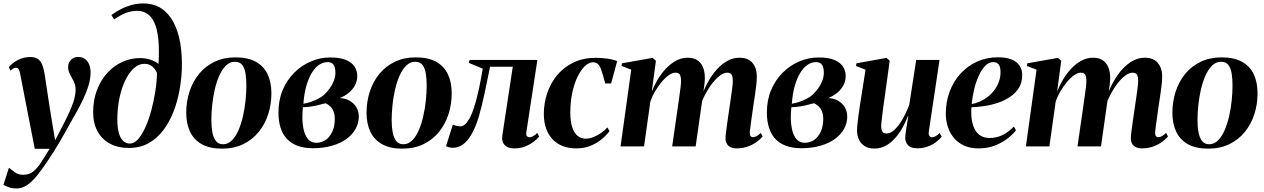

<svg xmlns="http://www.w3.org/2000/svg" viewBox="-55 -851 7348 1116"><path d="M61.5 -425Q58 -443 52.5 -450Q47 -457 39 -457Q30 -457 22.5 -452.8Q15 -448.5 5.5 -440.5L-3.5 -461Q10 -477.5 28.8 -490.5Q47.5 -503.5 71 -511.5Q94.5 -519.5 121.5 -519.5Q148.5 -519.5 164.5 -508.8Q180.5 -498 189.2 -477.2Q198 -456.5 203.5 -426Q207.5 -399.5 213.2 -362.2Q219 -325 225.2 -283Q231.5 -241 238 -200.2Q244.5 -159.5 250 -126.5L265.5 -35.5L317 -135Q336 -172 349 -201.2Q362 -230.5 370 -253.8Q378 -277 381.2 -296Q384.5 -315 384.5 -331Q384 -357.5 373.2 -378.8Q362.5 -400 351.8 -419.5Q341 -439 341 -460Q341 -486.5 357.8 -503.2Q374.5 -520 398 -520Q424.5 -520 440.5 -507.2Q456.5 -494.5 464 -474.2Q471.5 -454 471.5 -430Q471.5 -395 460 -356Q448.5 -317 428.5 -274.5Q408.5 -232 382.5 -186.5Q366.5 -159 352 -133Q337.5 -107 323.2 -81.2Q309 -55.5 293 -28.2Q277 -1 258.2 29Q239.5 59 216 93.5Q186.5 137.5 158.5 171.8Q130.5 206 101.8 225.2Q73 244.5 40 244.5Q16 244.5 -0.8 238.5Q-17.5 232.5 -35 223.5L-3 124Q8 133 29.2 149Q50.5 165 80 165Q115.5 165 140 144.5Q164.5 124 186.2 89.5Q208 55 233.5 14H147Z M693.5 9Q631 9 584.5 -15.8Q538 -40.5 512.2 -87Q486.5 -133.5 486.5 -198.5Q486.5 -270 508.8 -328Q531 -386 569 -427.5Q607 -469 656 -491.2Q705 -513.5 758.5 -513.5Q792 -513.5 821 -503.5Q850 -493.5 866.5 -479.5Q871.5 -567.5 864.8 -627Q858 -686.5 841 -721.8Q824 -757 799 -772.5Q774 -788 742 -788Q711 -788 679.5 -776.8Q648 -765.5 608 -738L592.5 -763.5Q618.5 -783 648.5 -798.2Q678.5 -813.5 710.8 -822.2Q743 -831 777.5 -831Q839 -831 882.5 -802.2Q926 -773.5 953.5 -721.5Q981 -669.5 992.8 -599.8Q1004.5 -530 1002 -448.5Q999.5 -388 987.8 -323.8Q976 -259.5 952.8 -200.2Q929.5 -141 894 -93.8Q858.5 -46.5 808.5 -18.8Q758.5 9 693.5 9ZM700 -16.5Q725 -16.5 747.8 -42.2Q770.5 -68 790 -111.2Q809.5 -154.5 824 -207.8Q838.5 -261 847.5 -317.8Q856.5 -374.5 857.5 -426Q853 -438 843.5 -450.8Q834 -463.5 819.5 -471.8Q805 -480 784 -480Q757.5 -480 734 -463Q710.5 -446 691 -415.8Q671.5 -385.5 657 -344.8Q642.5 -304 634.8 -256Q627 -208 627 -157Q627 -109.5 635.8 -78.2Q644.5 -47 661 -31.8Q677.5 -16.5 700 -16.5Z M1314 -517.5Q1386.5 -517.5 1432.5 -491.8Q1478.5 -466 1500.5 -419.2Q1522.5 -372.5 1522.5 -308Q1522.5 -244.5 1503.8 -186.8Q1485 -129 1448.5 -84Q1412 -39 1358.5 -13Q1305 13 1235 13Q1163.5 13 1117.5 -13Q1071.5 -39 1049.5 -86Q1027.5 -133 1027.5 -194.5Q1027.5 -260.5 1046.5 -318.8Q1065.5 -377 1102.2 -421.8Q1139 -466.5 1192.2 -492Q1245.5 -517.5 1314 -517.5ZM1310 -492Q1281 -492 1258.5 -470Q1236 -448 1219.8 -411.5Q1203.5 -375 1193.2 -330.2Q1183 -285.5 1178.2 -239Q1173.5 -192.5 1173.5 -152Q1173.5 -113 1179.5 -81.5Q1185.5 -50 1200.2 -31.2Q1215 -12.5 1241 -12.5Q1270 -12.5 1292.5 -34.8Q1315 -57 1331 -93.8Q1347 -130.5 1357.2 -175.5Q1367.5 -220.5 1372.2 -266.8Q1377 -313 1377 -353Q1377 -391 1372.2 -422.5Q1367.5 -454 1353.2 -473Q1339 -492 1310 -492Z M1763 10.5Q1711.5 10.5 1673.8 -3.8Q1636 -18 1611.5 -45Q1587 -72 1575.2 -110.5Q1563.5 -149 1563.5 -197.5Q1563.5 -269 1588.2 -327.8Q1613 -386.5 1655.8 -429Q1698.5 -471.5 1752.5 -494.2Q1806.5 -517 1865 -517Q1922.5 -517 1957 -502Q1991.5 -487 2006.5 -462.8Q2021.5 -438.5 2021.5 -409.5Q2021.5 -379.5 2008 -354.5Q1994.5 -329.5 1971.5 -311Q1948.5 -292.5 1919.5 -280.5Q1950 -280.5 1975.2 -266.8Q2000.5 -253 2015.5 -229Q2030.5 -205 2030.5 -173.5Q2030.5 -135 2011.8 -101.5Q1993 -68 1958 -42.8Q1923 -17.5 1873.5 -3.5Q1824 10.5 1763 10.5ZM1784 -21Q1814 -21 1837.8 -37.5Q1861.5 -54 1875.8 -84Q1890 -114 1891 -154Q1891.5 -181 1885 -199.8Q1878.5 -218.5 1866.2 -231Q1854 -243.5 1837.5 -251Q1826 -248.5 1811.8 -244.5Q1797.5 -240.5 1782 -237Q1766.5 -233.5 1750 -231.5Q1740 -230.5 1729.2 -229.2Q1718.5 -228 1706 -228Q1704.5 -216 1703.5 -201.5Q1702.5 -187 1702.5 -171Q1702.5 -131 1710.2 -96.8Q1718 -62.5 1736 -41.8Q1754 -21 1784 -21ZM1708.5 -248Q1734 -252.5 1756.8 -260.5Q1779.5 -268.5 1797.8 -278.8Q1816 -289 1827 -298.5Q1847.5 -317.5 1862.5 -338.5Q1877.5 -359.5 1886 -382.5Q1894.5 -405.5 1894.5 -429Q1894.5 -458.5 1884 -474.2Q1873.5 -490 1849 -490Q1823.5 -490 1800.2 -474.5Q1777 -459 1758 -428.5Q1739 -398 1726 -353Q1713 -308 1708.5 -248Z M2362 -517.5Q2434.5 -517.5 2480.5 -491.8Q2526.5 -466 2548.5 -419.2Q2570.5 -372.5 2570.5 -308Q2570.5 -244.5 2551.8 -186.8Q2533 -129 2496.5 -84Q2460 -39 2406.5 -13Q2353 13 2283 13Q2211.5 13 2165.5 -13Q2119.5 -39 2097.5 -86Q2075.5 -133 2075.5 -194.5Q2075.5 -260.5 2094.5 -318.8Q2113.5 -377 2150.2 -421.8Q2187 -466.5 2240.2 -492Q2293.5 -517.5 2362 -517.5ZM2358 -492Q2329 -492 2306.5 -470Q2284 -448 2267.8 -411.5Q2251.5 -375 2241.2 -330.2Q2231 -285.5 2226.2 -239Q2221.5 -192.5 2221.5 -152Q2221.5 -113 2227.5 -81.5Q2233.5 -50 2248.2 -31.2Q2263 -12.5 2289 -12.5Q2318 -12.5 2340.5 -34.8Q2363 -57 2379 -93.8Q2395 -130.5 2405.2 -175.5Q2415.5 -220.5 2420.2 -266.8Q2425 -313 2425 -353Q2425 -391 2420.2 -422.5Q2415.5 -454 2401.2 -473Q2387 -492 2358 -492Z M3004.5 -83.5Q3001.5 -65.5 3008.2 -59.2Q3015 -53 3021.5 -53Q3030.5 -53 3042.5 -58.8Q3054.5 -64.5 3068 -78.5L3079 -57Q3067 -42.5 3046.2 -26.8Q3025.5 -11 2997.5 0.2Q2969.5 11.5 2933.5 11.5Q2896 11.5 2877.8 -8.5Q2859.5 -28.5 2864.5 -62L2925.5 -463H2793.5Q2777 -381.5 2761.5 -308.2Q2746 -235 2728.8 -175.8Q2711.5 -116.5 2689.5 -77Q2664 -31.5 2636.5 -11.8Q2609 8 2578.5 8Q2565.5 8 2554.2 5Q2543 2 2537.5 -1.5L2577 -126.5Q2582.5 -124.5 2589.5 -122.2Q2596.5 -120 2604.5 -118.2Q2612.5 -116.5 2620 -116.5Q2637 -116.5 2651.5 -131.2Q2666 -146 2678 -170Q2690 -194 2699 -221.8Q2708 -249.5 2714.5 -274.5Q2723 -306.5 2729.8 -338.8Q2736.5 -371 2741.8 -400.5Q2747 -430 2751 -452L2670 -485.5L2674.5 -502.5H3068.5Z M3294.5 11.5Q3206.5 11.5 3156.2 -42.2Q3106 -96 3106 -189Q3106 -251.5 3125.8 -310Q3145.5 -368.5 3184 -414.8Q3222.5 -461 3279 -488Q3335.5 -515 3409 -515Q3437.5 -515 3472.5 -510.5Q3507.5 -506 3532.5 -496L3497 -366H3463Q3450 -414.5 3441 -441.2Q3432 -468 3421 -478.5Q3410 -489 3391.5 -489Q3368.5 -489 3345.2 -467.2Q3322 -445.5 3302.8 -406.5Q3283.5 -367.5 3271.8 -314.2Q3260 -261 3260 -197Q3260 -145.5 3271 -111.8Q3282 -78 3302 -61.5Q3322 -45 3349 -45Q3372.5 -45 3396.2 -54.8Q3420 -64.5 3440.8 -79.5Q3461.5 -94.5 3475.5 -110.5L3488 -89Q3470 -65 3442.5 -42Q3415 -19 3378.2 -3.8Q3341.5 11.5 3294.5 11.5Z M3757.5 -498 3733.5 -318.5Q3747 -353.5 3767.5 -388Q3788 -422.5 3815 -451.5Q3842 -480.5 3874 -498Q3906 -515.5 3942 -515.5Q3981 -515.5 4004 -497Q4027 -478.5 4036 -445.8Q4045 -413 4040.5 -371Q4039.5 -363 4038 -349.5Q4036.5 -336 4034 -320.2Q4031.5 -304.5 4028.5 -290.5L4014.5 -266.5Q4032.5 -323 4057 -368.8Q4081.5 -414.5 4111.5 -447.5Q4141.5 -480.5 4174.5 -498Q4207.5 -515.5 4242.5 -515.5Q4294.5 -515.5 4319.2 -484.8Q4344 -454 4344 -410.5Q4344 -385 4341 -357.5Q4338 -330 4333.5 -300.8Q4329 -271.5 4324.5 -241Q4320.5 -213.5 4316.2 -182.8Q4312 -152 4308.2 -125.2Q4304.5 -98.5 4303 -82.5Q4303 -65.5 4308 -59.5Q4313 -53.5 4321 -53.5Q4330 -53.5 4341.8 -59.2Q4353.5 -65 4367 -78.5L4378 -57.5Q4365.5 -43 4344.2 -27Q4323 -11 4293 0.2Q4263 11.5 4223 11.5Q4209 11.5 4194.8 5.8Q4180.5 0 4171.2 -13Q4162 -26 4162 -48Q4162 -60.5 4165.8 -90Q4169.5 -119.5 4174.8 -155.5Q4180 -191.5 4184.5 -222Q4189.5 -256 4194 -287Q4198.5 -318 4201.5 -342.2Q4204.5 -366.5 4204.5 -379.5Q4204.5 -404 4198.2 -416.2Q4192 -428.5 4171.5 -428.5Q4153 -428.5 4130.5 -412.2Q4108 -396 4085.5 -367.2Q4063 -338.5 4043.5 -301.2Q4024 -264 4011 -221.5L4033 -308.5Q4030.5 -291.5 4028.8 -280Q4027 -268.5 4025.2 -257Q4023.5 -245.5 4021 -228.5L3988.5 0H3852L3884 -222Q3888.5 -256 3893.2 -287.2Q3898 -318.5 3900.8 -342.8Q3903.5 -367 3903.5 -379.5Q3903.5 -404 3897.2 -416.2Q3891 -428.5 3871 -428.5Q3853 -428.5 3832 -413.8Q3811 -399 3790.5 -374.2Q3770 -349.5 3752.5 -319.8Q3735 -290 3725 -259.5L3688.5 0H3552L3614 -446L3558 -467.5L3560 -483L3738 -514.5Z M4602 10.5Q4550.5 10.5 4512.8 -3.8Q4475 -18 4450.5 -45Q4426 -72 4414.2 -110.5Q4402.5 -149 4402.5 -197.5Q4402.5 -269 4427.2 -327.8Q4452 -386.5 4494.8 -429Q4537.5 -471.5 4591.5 -494.2Q4645.5 -517 4704 -517Q4761.5 -517 4796 -502Q4830.5 -487 4845.5 -462.8Q4860.5 -438.5 4860.5 -409.5Q4860.5 -379.5 4847 -354.5Q4833.5 -329.5 4810.5 -311Q4787.5 -292.5 4758.5 -280.5Q4789 -280.5 4814.2 -266.8Q4839.5 -253 4854.5 -229Q4869.5 -205 4869.5 -173.5Q4869.5 -135 4850.8 -101.5Q4832 -68 4797 -42.8Q4762 -17.5 4712.5 -3.5Q4663 10.5 4602 10.5ZM4623 -21Q4653 -21 4676.8 -37.5Q4700.5 -54 4714.8 -84Q4729 -114 4730 -154Q4730.5 -181 4724 -199.8Q4717.5 -218.5 4705.2 -231Q4693 -243.5 4676.5 -251Q4665 -248.5 4650.8 -244.5Q4636.5 -240.5 4621 -237Q4605.5 -233.5 4589 -231.5Q4579 -230.5 4568.2 -229.2Q4557.5 -228 4545 -228Q4543.5 -216 4542.5 -201.5Q4541.5 -187 4541.5 -171Q4541.5 -131 4549.2 -96.8Q4557 -62.5 4575 -41.8Q4593 -21 4623 -21ZM4547.5 -248Q4573 -252.5 4595.8 -260.5Q4618.5 -268.5 4636.8 -278.8Q4655 -289 4666 -298.5Q4686.5 -317.5 4701.5 -338.5Q4716.5 -359.5 4725 -382.5Q4733.5 -405.5 4733.5 -429Q4733.5 -458.5 4723 -474.2Q4712.5 -490 4688 -490Q4662.5 -490 4639.2 -474.5Q4616 -459 4597 -428.5Q4578 -398 4565 -353Q4552 -308 4547.5 -248Z M5027 12.5Q4993 12.5 4970.8 -1.8Q4948.5 -16 4937.5 -39.5Q4926.5 -63 4926.5 -91.5Q4926.5 -105.5 4928.8 -127.8Q4931 -150 4934.2 -175.2Q4937.5 -200.5 4941 -223.5Q4944.5 -246.5 4947 -262.5L4976 -446L4920.5 -467.5L4923 -483L5097.5 -514.5L5116.5 -498L5086.5 -281Q5083.5 -262 5080.2 -237.5Q5077 -213 5074 -188.8Q5071 -164.5 5069 -146Q5067 -127.5 5067 -120Q5067 -106 5069.5 -95.8Q5072 -85.5 5079 -80.2Q5086 -75 5099 -75Q5122.5 -75 5147 -99.2Q5171.5 -123.5 5193.2 -162Q5215 -200.5 5230 -242L5270.5 -502.5H5406L5343.5 -85Q5341.5 -69 5347 -61Q5352.5 -53 5361 -53Q5371 -53 5383.5 -59.5Q5396 -66 5407 -78.5L5418.5 -56.5Q5404 -38 5382.2 -22.5Q5360.5 -7 5334 2Q5307.5 11 5278.5 11Q5240 11 5223.2 -6.5Q5206.5 -24 5206.5 -50.5Q5206.5 -56 5208.2 -70.2Q5210 -84.5 5212.8 -103.2Q5215.5 -122 5218.8 -141.8Q5222 -161.5 5224.5 -177.5H5222.5Q5209 -141 5189.8 -107Q5170.5 -73 5146 -46Q5121.5 -19 5091.8 -3.2Q5062 12.5 5027 12.5Z M5850.5 -94Q5836 -74 5805.5 -49.2Q5775 -24.5 5731.5 -6.5Q5688 11.5 5633 11.5Q5584.5 11.5 5548.5 -5Q5512.5 -21.5 5489 -50Q5465.5 -78.5 5454 -114.8Q5442.5 -151 5442.5 -190.5Q5442.5 -259.5 5465 -319Q5487.5 -378.5 5528.2 -423.2Q5569 -468 5624.5 -493Q5680 -518 5745.5 -518Q5795 -518 5826 -504.8Q5857 -491.5 5871.8 -468.5Q5886.5 -445.5 5886.5 -415Q5886.5 -372.5 5867.8 -341.2Q5849 -310 5817.5 -288.8Q5786 -267.5 5747.5 -254.2Q5709 -241 5668.2 -234.8Q5627.5 -228.5 5591.5 -227.5Q5588.5 -192.5 5592.8 -160.2Q5597 -128 5609 -103Q5621 -78 5643 -63.5Q5665 -49 5697.5 -49Q5727.5 -49 5753.2 -58.2Q5779 -67.5 5800.2 -82.8Q5821.5 -98 5838 -115.5ZM5718 -490Q5692.5 -490 5671.2 -468Q5650 -446 5633.8 -410.2Q5617.5 -374.5 5607.2 -331.5Q5597 -288.5 5593 -246.5Q5618 -250.5 5642.2 -261.5Q5666.5 -272.5 5687.8 -289.2Q5709 -306 5725.2 -328Q5741.5 -350 5751 -376Q5760.5 -402 5760.5 -431.5Q5760.5 -464 5749.2 -477Q5738 -490 5718 -490Z M6113.5 -498 6089.5 -318.5Q6103 -353.5 6123.5 -388Q6144 -422.5 6171 -451.5Q6198 -480.5 6230 -498Q6262 -515.5 6298 -515.5Q6337 -515.5 6360 -497Q6383 -478.5 6392 -445.8Q6401 -413 6396.5 -371Q6395.5 -363 6394 -349.5Q6392.5 -336 6390 -320.2Q6387.5 -304.5 6384.5 -290.5L6370.5 -266.5Q6388.5 -323 6413 -368.8Q6437.5 -414.5 6467.5 -447.5Q6497.5 -480.5 6530.5 -498Q6563.5 -515.5 6598.5 -515.5Q6650.5 -515.5 6675.2 -484.8Q6700 -454 6700 -410.5Q6700 -385 6697 -357.5Q6694 -330 6689.5 -300.8Q6685 -271.5 6680.5 -241Q6676.5 -213.5 6672.2 -182.8Q6668 -152 6664.2 -125.2Q6660.5 -98.5 6659 -82.5Q6659 -65.5 6664 -59.5Q6669 -53.5 6677 -53.5Q6686 -53.5 6697.8 -59.2Q6709.5 -65 6723 -78.5L6734 -57.5Q6721.5 -43 6700.2 -27Q6679 -11 6649 0.2Q6619 11.5 6579 11.5Q6565 11.5 6550.8 5.8Q6536.5 0 6527.2 -13Q6518 -26 6518 -48Q6518 -60.5 6521.8 -90Q6525.5 -119.5 6530.8 -155.5Q6536 -191.5 6540.5 -222Q6545.5 -256 6550 -287Q6554.5 -318 6557.5 -342.2Q6560.5 -366.5 6560.5 -379.5Q6560.5 -404 6554.2 -416.2Q6548 -428.5 6527.5 -428.5Q6509 -428.5 6486.5 -412.2Q6464 -396 6441.5 -367.2Q6419 -338.5 6399.5 -301.2Q6380 -264 6367 -221.5L6389 -308.5Q6386.5 -291.5 6384.8 -280Q6383 -268.5 6381.2 -257Q6379.5 -245.5 6377 -228.5L6344.5 0H6208L6240 -222Q6244.5 -256 6249.2 -287.2Q6254 -318.5 6256.8 -342.8Q6259.5 -367 6259.5 -379.5Q6259.5 -404 6253.2 -416.2Q6247 -428.5 6227 -428.5Q6209 -428.5 6188 -413.8Q6167 -399 6146.5 -374.2Q6126 -349.5 6108.5 -319.8Q6091 -290 6081 -259.5L6044.5 0H5908L5970 -446L5914 -467.5L5916 -483L6094 -514.5Z M7046 -517.5Q7118.5 -517.5 7164.5 -491.8Q7210.5 -466 7232.5 -419.2Q7254.5 -372.5 7254.5 -308Q7254.5 -244.5 7235.8 -186.8Q7217 -129 7180.5 -84Q7144 -39 7090.5 -13Q7037 13 6967 13Q6895.5 13 6849.5 -13Q6803.5 -39 6781.5 -86Q6759.5 -133 6759.5 -194.5Q6759.5 -260.5 6778.5 -318.8Q6797.5 -377 6834.2 -421.8Q6871 -466.5 6924.2 -492Q6977.5 -517.5 7046 -517.5ZM7042 -492Q7013 -492 6990.5 -470Q6968 -448 6951.8 -411.5Q6935.5 -375 6925.2 -330.2Q6915 -285.5 6910.2 -239Q6905.5 -192.5 6905.5 -152Q6905.5 -113 6911.5 -81.5Q6917.5 -50 6932.2 -31.2Q6947 -12.5 6973 -12.5Q7002 -12.5 7024.5 -34.8Q7047 -57 7063 -93.8Q7079 -130.5 7089.2 -175.5Q7099.5 -220.5 7104.2 -266.8Q7109 -313 7109 -353Q7109 -391 7104.2 -422.5Q7099.5 -454 7085.2 -473Q7071 -492 7042 -492Z"/></svg>

Font: Merriweather 144pt
Style: Bold Italic
Weight: 700
Italic angle: -7.8°
Version: Version 2.101